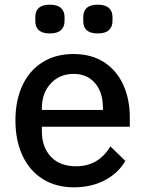

<svg xmlns="http://www.w3.org/2000/svg" viewBox="-20 -788 621 821"><path d="M131 -698V-715Q131 -768 193 -768Q225 -768 240.5 -754Q256 -740 256 -715V-698Q256 -673 240.5 -659Q225 -645 193 -645Q131 -645 131 -698ZM336 -698V-715Q336 -768 398 -768Q430 -768 445.5 -754Q461 -740 461 -715V-698Q461 -673 445.5 -659Q430 -645 398 -645Q336 -645 336 -698ZM46 -273Q46 -359 76 -423Q106 -487 162 -522Q218 -557 294 -557Q371 -557 425 -522Q479 -487 507 -425.5Q535 -364 535 -286V-246H159V-227Q159 -159 197.5 -118Q236 -77 306 -77Q401 -77 452 -162L516 -100Q486 -48 428.5 -17.5Q371 13 296 13Q220 13 163.5 -22Q107 -57 76.5 -122Q46 -187 46 -273ZM159 -318H420V-328Q420 -394 386 -433Q352 -472 295 -472Q235 -472 197 -431Q159 -390 159 -325Z"/></svg>

Font: IBM Plex Sans JP Medm
Style: Regular
Weight: 500
Designer: Mike Abbink; Paul van der Laan; Pieter van Rosmalen; Wujin Sim; Yejin Wi; Jinhee Kim; Boomi Park; Yona Kim; Kichan Ma
Foundry: Sandoll Inc.
Version: Version 1.002